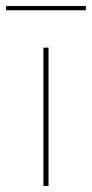

<svg xmlns="http://www.w3.org/2000/svg" viewBox="-35 -617 305 637"><path d="M-15 -597H250V-583H-15ZM109 -459H126V0H109Z"/></svg>

Font: Ysabeau SC Thin
Style: Regular
Weight: 200
Designer: Christian Thalmann (Catharsis Fonts)
Version: Version 0.003